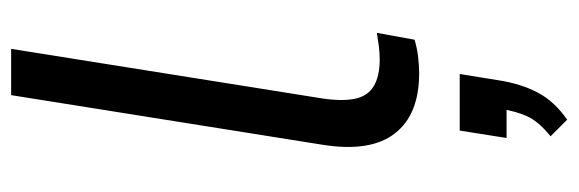

<svg xmlns="http://www.w3.org/2000/svg" viewBox="-358 -386 1013 336"><g transform="rotate(-90 148.0 -218.5)"><path d="M187 9Q115 9 82 -33.5Q49 -76 62 -159L149 -705H230L143 -159Q138 -124 143 -102Q148 -80 165.5 -70Q183 -60 211 -60Q223 -60 234.5 -61.5Q246 -63 258 -65L246 1Q233 5 217.5 7Q202 9 187 9ZM106 268 77 239Q103 218 112 198Q121 178 125 152L143 162H74L87 80H186L175 148Q169 187 153.5 216.5Q138 246 106 268Z"/></g></svg>

Font: Nunito Sans 12pt ExtraLight 12pt
Style: Italic
Weight: 400
Italic angle: -9°
Version: Version 3.101;gftools[0.9.27]